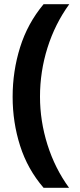

<svg xmlns="http://www.w3.org/2000/svg" viewBox="-20 -734 379 912"><path d="M40 -274Q40 -396 75.5 -509.5Q111 -623 187 -714H309Q241 -620 205.5 -507Q170 -394 170 -275Q170 -159 205.5 -46.5Q241 66 308 158H187Q111 70 75.5 -41.5Q40 -153 40 -274Z"/></svg>

Font: Noto Sans Tangsa
Style: Bold
Weight: 700
Version: Version 1.504